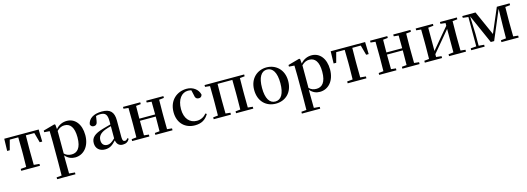

<svg xmlns="http://www.w3.org/2000/svg" viewBox="6 -1572 7859 2861"><g transform="rotate(-15 3935.5 -142.0)"><path d="M242 0H446V-29L360 -37L358 -232V-296L360 -493H491L533 -340H572L567 -527H36L31 -340H71L112 -493H243C245 -437 246 -351 246 -296V-232C246 -177 245 -94 243 -37L157 -29V0Z M986 16C1117 16 1217 -93 1217 -268C1217 -440 1126 -543 1004 -543C941 -543 880 -519 832 -462L826 -532L813 -541L636 -492V-467L719 -461C721 -412 722 -366 722 -299V19L720 224L641 231V259H924V231L835 223L833 19V-57C878 -4 931 16 986 16ZM835 -434C879 -477 915 -488 954 -488C1040 -488 1096 -422 1096 -266C1096 -100 1032 -41 949 -41C905 -41 871 -51 835 -85Z M1722 15C1771 15 1804 -4 1827 -46L1811 -61C1793 -38 1782 -31 1766 -31C1741 -31 1728 -47 1728 -100V-356C1728 -488 1671 -543 1545 -543C1416 -543 1337 -490 1322 -404C1328 -376 1348 -362 1376 -362C1405 -362 1429 -380 1434 -428L1445 -500C1468 -507 1489 -510 1510 -510C1588 -510 1619 -480 1619 -372V-324C1578 -313 1535 -302 1499 -291C1355 -250 1307 -199 1307 -117C1307 -33 1366 16 1448 16C1523 16 1565 -16 1621 -77C1632 -19 1664 15 1722 15ZM1619 -109C1564 -55 1532 -41 1499 -41C1448 -41 1413 -71 1413 -133C1413 -194 1448 -238 1525 -268C1550 -278 1584 -288 1619 -297Z M2226 -499 2300 -492C2301 -437 2302 -356 2302 -295H2058L2060 -491L2134 -499V-527H1868V-499L1943 -491C1944 -435 1945 -351 1945 -296V-232C1945 -177 1944 -93 1943 -37L1868 -29V0H2134V-29L2060 -37C2059 -93 2058 -181 2058 -262H2302C2302 -180 2301 -93 2300 -36L2226 -29V0H2491V-29L2416 -37L2414 -232V-296L2416 -491L2491 -499V-527H2226Z M2835 16C2937 16 3001 -24 3047 -102L3030 -115C2989 -67 2939 -42 2880 -42C2769 -42 2694 -126 2694 -271C2694 -420 2767 -510 2864 -510C2882 -510 2899 -508 2916 -502L2933 -427C2938 -377 2961 -359 2994 -359C3021 -359 3038 -372 3046 -401C3028 -484 2950 -543 2853 -543C2705 -543 2575 -441 2575 -256C2575 -83 2687 16 2835 16Z M3126 -499 3201 -491C3202 -435 3203 -351 3203 -296V-232C3203 -177 3202 -93 3201 -37L3126 -29V0H3392V-29L3318 -37L3316 -232V-296L3318 -494H3546L3548 -296V-232L3546 -37L3471 -29V0H3737V-29L3662 -37L3660 -232V-296L3662 -491L3737 -499V-527H3126Z M4083 16C4230 16 4346 -85 4346 -265C4346 -444 4223 -543 4083 -543C3944 -543 3821 -443 3821 -265C3821 -86 3936 16 4083 16ZM4083 -17C3995 -17 3942 -100 3942 -263C3942 -426 3995 -510 4083 -510C4172 -510 4225 -426 4225 -263C4225 -100 4172 -17 4083 -17Z M4762 16C4893 16 4993 -93 4993 -268C4993 -440 4902 -543 4780 -543C4717 -543 4656 -519 4608 -462L4602 -532L4589 -541L4412 -492V-467L4495 -461C4497 -412 4498 -366 4498 -299V19L4496 224L4417 231V259H4700V231L4611 223L4609 19V-57C4654 -4 4707 16 4762 16ZM4611 -434C4655 -477 4691 -488 4730 -488C4816 -488 4872 -422 4872 -266C4872 -100 4808 -41 4725 -41C4681 -41 4647 -51 4611 -85Z M5278 0H5482V-29L5396 -37L5394 -232V-296L5396 -493H5527L5569 -340H5608L5603 -527H5072L5067 -340H5107L5148 -493H5279C5281 -437 5282 -351 5282 -296V-232C5282 -177 5281 -94 5279 -37L5193 -29V0Z M6037 -499 6111 -492C6112 -437 6113 -356 6113 -295H5869L5871 -491L5945 -499V-527H5679V-499L5754 -491C5755 -435 5756 -351 5756 -296V-232C5756 -177 5755 -93 5754 -37L5679 -29V0H5945V-29L5871 -37C5870 -93 5869 -181 5869 -262H6113C6113 -180 6112 -93 6111 -36L6037 -29V0H6302V-29L6227 -37L6225 -232V-296L6227 -491L6302 -499V-527H6037Z M6757 -499 6834 -490V-449L6684 -271L6567 -131V-490L6649 -499V-527H6383V-499L6458 -491C6459 -435 6460 -351 6460 -296V-232C6460 -177 6459 -93 6458 -37L6383 -29V0H6649V-29L6567 -38V-81L6712 -254L6834 -400V-38L6757 -29V0H7018V-29L6943 -37L6941 -232V-296L6943 -491L7018 -499V-527H6757Z M7186 0H7306V-29L7223 -36V-221L7213 -492L7412 -43H7464L7653 -491L7647 -219L7645 -37L7565 -29V0H7831V-29L7756 -37L7754 -232V-296L7756 -491L7832 -499V-527H7635L7474 -150L7306 -527H7102V-499L7186 -489V-36L7099 -29V0Z"/></g></svg>

Font: Noto Serif JP SemiBold
Style: Regular
Weight: 600
Designer: Ryoko NISHIZUKA 西塚涼子 (kana & ideographs); Frank Grießhammer (Latin, Greek & Cyrillic); Wenlong ZHANG 张文龙 (bopomofo); San
Foundry: Adobe
Version: Version 2.001;hotconv 1.1.0;makeotfexe 2.6.0